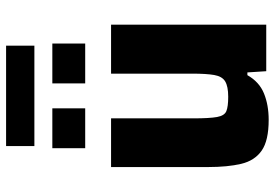

<svg xmlns="http://www.w3.org/2000/svg" viewBox="-156 -739 903 631"><g transform="rotate(-90 295.5 -423.5)"><path d="M217 8Q149 8 116 -15Q83 -38 72.5 -82.5Q62 -127 62 -191V-510H222V-240Q222 -186 226.5 -161.5Q231 -137 246 -131Q261 -125 293 -125Q327 -125 343.5 -135Q360 -145 364.5 -171Q369 -197 369 -244V-510H530V0H377L373 -62H364Q342 -23 304 -7.5Q266 8 217 8ZM124 -595V-703H255V-595ZM337 -595V-703H468V-595ZM131 -762V-855H461V-762Z"/></g></svg>

Font: Saira
Style: Bold
Weight: 700
Designer: Hector Gatti with collaboration of the Omnibus-Type team
Foundry: Omnibus-Type
Version: Version 1.100; ttfautohint (v1.8.3)